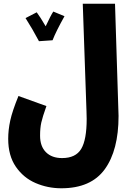

<svg xmlns="http://www.w3.org/2000/svg" viewBox="-20 -780 710 1030"><path d="M79 -265 229 -211Q208 -152 201.5 -122.5Q195 -93 195 -52Q195 5 226.5 36.5Q258 68 313 68Q386 68 415.5 19Q445 -30 445 -142L444 -183L424 -760H597L615 -190L616 -158Q616 26 542 128Q468 230 309 230Q236 230 171 202Q106 174 65 114.5Q24 55 24 -35Q24 -83 35 -133.5Q46 -184 79 -265ZM326 -693Q280 -611 262 -564L189 -559Q154 -625 117 -683L177 -714Q197 -687 225 -639Q253 -699 266 -718Z"/></svg>

Font: Noto Sans Arabic CondBlack
Style: Regular
Weight: 900
Width: 3
Designer: Nadine Chahine
Foundry: Monotype Imaging Inc.
Version: Version 1.001